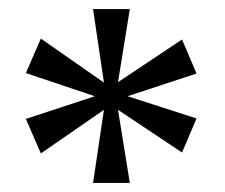

<svg xmlns="http://www.w3.org/2000/svg" viewBox="-20 -780 495 423"><path d="M185 -377 209 -538 70 -442 37 -518 189 -568 37 -619 70 -695 209 -598 185 -760H266L240 -599L381 -693L413 -618L261 -568L413 -519L381 -444L240 -538L266 -377Z"/></svg>

Font: Noto Serif SemiCondensed
Style: Regular
Weight: 400
Width: 4
Designer: Monotype Design Team
Foundry: Monotype Imaging Inc.
Version: Version 2.013